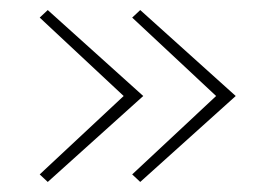

<svg xmlns="http://www.w3.org/2000/svg" viewBox="-20 -421 539 382"><path d="M265 -230 75 -59 59 -74 226 -230 59 -386 75 -401ZM449 -230 259 -59 243 -74 410 -230 243 -386 259 -401Z"/></svg>

Font: Ysabeau SC Extralight
Style: Regular
Weight: 200
Designer: Christian Thalmann (Catharsis Fonts)
Version: Version 0.003